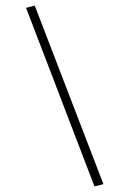

<svg xmlns="http://www.w3.org/2000/svg" viewBox="-20 -651 462 685"><path d="M73 -623 104 -631 349 6 317 14Z"/></svg>

Font: Athiti ExtraLight
Style: Regular
Weight: 275
Designer: CadsonDemak Team
Foundry: CadsonDemak
Version: Version 1.033